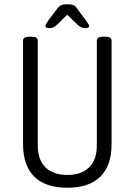

<svg xmlns="http://www.w3.org/2000/svg" viewBox="-20 -874 630 900"><path d="M296 6Q193 6 140.5 -46Q88 -98 88 -199V-684Q88 -702 118 -702H126Q157 -702 157 -684V-194Q157 -125 193 -89.5Q229 -54 296 -54Q362 -54 398 -89.5Q434 -125 434 -194V-684Q434 -702 465 -702H473Q503 -702 503 -684V-199Q503 -98 450.5 -46Q398 6 296 6ZM213 -742Q193 -742 193 -752Q193 -757 198 -764.5Q203 -772 208 -780L251 -837Q258 -846 267.5 -850Q277 -854 295 -854Q313 -854 323 -850.5Q333 -847 339 -837L382 -779Q387 -772 392.5 -764Q398 -756 398 -752Q398 -742 378 -742Q362 -742 346 -756L295 -805L245 -756Q230 -742 213 -742Z"/></svg>

Font: Asap Condensed Light
Style: Regular
Weight: 300
Width: 3
Designer: Pablo Cosgaya
Foundry: Omnibus-Type
Version: Version 3.001; ttfautohint (v1.8.4.7-5d5b)